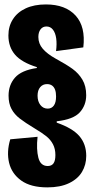

<svg xmlns="http://www.w3.org/2000/svg" viewBox="-20 -691 414 852"><path d="M25.5 -72.8 146.7 -84Q140.7 -28.3 150.2 8.7Q159.7 45.7 191.7 45.7Q209 45.7 217.4 33.9Q225.8 22.2 225.8 -2.8Q225.8 -30.3 215.2 -50.6Q204.7 -70.8 186.2 -85.8Q167.7 -100.8 134 -121Q91.3 -146.8 67.7 -165.1Q44 -183.3 31 -207.5Q18 -231.7 18 -266.5Q18 -314 46.6 -346.6Q75.2 -379.2 143.5 -389.2V-393.2Q76 -414.2 46.7 -448.4Q17.3 -482.7 17.3 -533.8Q17.3 -574.3 37.2 -605.5Q57 -636.7 94.3 -654Q131.7 -671.3 183.7 -671.3Q270.5 -671.3 315.5 -621.9Q360.5 -572.5 349.7 -480.7L228.7 -464.2Q232.8 -495.8 229.4 -520.4Q226 -545 215 -559.2Q204 -573.5 186.2 -573.5Q169.3 -573.5 159.8 -560.6Q150.2 -547.7 150.2 -527Q150.2 -497.3 169.8 -474.6Q189.3 -451.8 226.7 -431Q274.7 -405 302 -385.2Q329.3 -365.3 345.9 -337.1Q362.5 -308.8 362.5 -268.5Q362.5 -224 334.2 -192.6Q306 -161.2 231.7 -152.8V-146.7Q302.2 -122.2 332.4 -86.8Q362.7 -51.5 362.7 0.8Q362.7 40.3 343.9 71.8Q325.2 103.2 286.4 121.8Q247.7 140.5 190 140.5Q116.7 140.5 74.4 110.3Q32.2 80.2 20.4 31.6Q8.7 -17 25.5 -72.8ZM228.8 -263Q228.8 -280.2 224.6 -292.3Q220.3 -304.5 211.3 -311.2Q202.3 -317.8 188.5 -317.8Q169.8 -317.8 158.2 -304Q146.7 -290.2 146.7 -266.2Q146.7 -241.2 159.2 -225.1Q171.7 -209 191.8 -209Q209 -209 218.9 -222.6Q228.8 -236.2 228.8 -263Z"/></svg>

Font: Bricolage Grotesque 96pt Condensed ExBd
Style: Regular
Weight: 800
Width: 3
Designer: Mathieu Triay
Foundry: Atelier Triay
Version: Version 1.001;Glyphs 3.2 (3207)